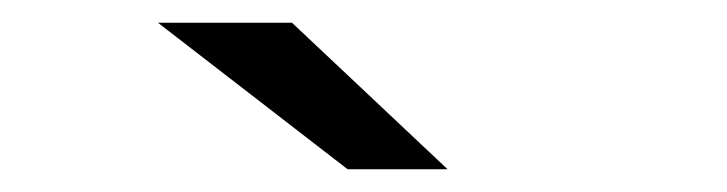

<svg xmlns="http://www.w3.org/2000/svg" viewBox="-20 -756 640 169"><path d="M374 -607 237 -736H119L286 -607Z"/></svg>

Font: Montserrat-Alt1 Med
Style: Regular
Weight: 500
Designer: Differentunic
Foundry: Differentunic
Version: Version 7.222